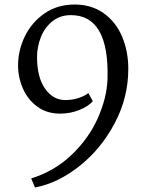

<svg xmlns="http://www.w3.org/2000/svg" viewBox="-20 -632 656 850"><path d="M456 -282Q464 -565 294 -565Q245 -565 211 -537Q177 -509 160.5 -466.5Q144 -424 144 -379Q144 -290 179.5 -239.5Q215 -189 269 -189Q301 -189 329 -198.5Q357 -208 371 -220L391 -184Q371 -161 331 -145Q291 -129 246 -129Q187 -129 145 -160Q103 -191 81.5 -240Q60 -289 60 -343Q60 -409 90 -471Q120 -533 177 -572.5Q234 -612 310 -612Q385 -612 439 -573.5Q493 -535 520.5 -470Q548 -405 548 -327Q548 -200 487.5 -86Q427 28 331.5 103.5Q236 179 135 198L118 158Q221 126 297 53.5Q373 -19 413 -109Q453 -199 456 -282Z"/></svg>

Font: Martel
Style: Regular
Weight: 400
Designer: Dan Reynolds
Foundry: Dan Reynolds
Version: Version 1.001; ttfautohint (v1.1) -l 5 -r 5 -G 72 -x 0 -D la